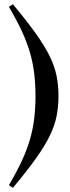

<svg xmlns="http://www.w3.org/2000/svg" viewBox="-20 -758 326 898"><path d="M146 -309Q146 -363.5 140.2 -412.5Q134.5 -461.5 120.8 -509.8Q107 -558 82.8 -610.8Q58.5 -663.5 21.5 -726L40.5 -738Q107 -658 149 -599Q191 -540 213.5 -493Q236 -446 244.8 -402.2Q253.5 -358.5 253.5 -309Q253.5 -259 244.8 -215.2Q236 -171.5 213.5 -124.5Q191 -77.5 149 -18.5Q107 40.5 40.5 120.5L21.5 108Q58.5 45.5 82.8 -7.2Q107 -60 120.8 -108.2Q134.5 -156.5 140.2 -205.2Q146 -254 146 -309Z"/></svg>

Font: Newsreader 60pt
Style: Bold
Weight: 700
Designer: Hugues Gentile
Foundry: Production Type
Version: Version 1.003